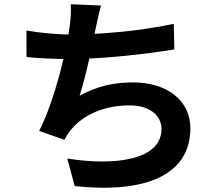

<svg xmlns="http://www.w3.org/2000/svg" viewBox="-20 -823 1040 898"><path d="M452.5 -797.1 311 -803.2C312.8 -770.3 311.5 -744.6 306.2 -702.3C293.4 -599.1 238 -356.4 163.1 -210.7L281.4 -169C290.7 -186.2 298.3 -198.9 309.2 -212.6C368.9 -288.5 470.8 -330.1 586 -330.1C683.8 -330.1 735.3 -279.9 735.3 -220.3C735.3 -72.9 514.3 -46.4 294.7 -81.6L329.5 47.4C653.3 82.1 870.3 0.5 870.3 -223.7C870.3 -352.1 762.7 -437.7 601 -437.7C511.7 -437.7 433.8 -419.9 352.5 -375.5C382.2 -468.2 412.7 -615.2 428.6 -695.2C436.3 -727.7 442 -761.9 452.5 -797.1ZM103.8 -680.1 104.1 -556.1C164 -550.3 235.6 -546.9 311.9 -546.9C456.5 -546.9 668.1 -570.7 795.3 -591.7L792.9 -711.5C628.9 -676.5 438.2 -661.5 310.9 -661.5C248.3 -661.5 168.2 -669.2 103.8 -680.1Z"/></svg>

Font: Source Han Sans JP VF
Style: Regular
Weight: 250
Designer: Ryoko NISHIZUKA 西塚涼子 (kana, bopomofo & ideographs); Paul D. Hunt (Latin, Greek & Cyrillic); Sandoll Communications 산돌커뮤니
Foundry: Adobe
Version: Version 2.004;hotconv 1.0.118;makeotfexe 2.5.65603